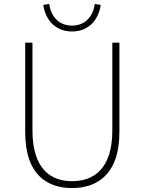

<svg xmlns="http://www.w3.org/2000/svg" viewBox="-20 -943 734 976"><path d="M346 13C464 13 587 -47 587 -272V-726H551V-280C551 -81 453 -22 346 -22C241 -22 145 -81 145 -280V-726H108V-272C108 -47 228 13 346 13ZM346 -783C442 -783 484 -857 492 -918L462 -923C454 -866 419 -813 346 -813C273 -813 238 -866 230 -923L200 -918C208 -857 250 -783 346 -783Z"/></svg>

Font: Noto Sans CJK SC Thin
Style: Regular
Weight: 100
Designer: Ryoko NISHIZUKA 西塚涼子 (kana, bopomofo & ideographs); Paul D. Hunt (Latin, Greek & Cyrillic); Sandoll Communications 산돌커뮤니
Foundry: Adobe
Version: Version 2.004;hotconv 1.0.118;makeotfexe 2.5.65603